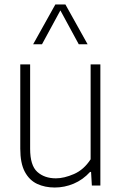

<svg xmlns="http://www.w3.org/2000/svg" viewBox="-20 -828 544 857"><path d="M224.5 9Q180.5 9 145.8 -7.2Q111 -23.5 90.8 -61.2Q70.5 -99 70.5 -164.5V-540.5H114.5V-164Q114.5 -89.5 146.5 -60.8Q178.5 -32 229.5 -32Q266 -32 310.2 -51.2Q354.5 -70.5 384.5 -117V-540.5H428V0H390L386.5 -60.5H382Q350 -25.5 309 -8.2Q268 9 224.5 9ZM128 -630.5 227 -808H272L371 -630.5H331.5L249.5 -781.5L167.5 -630.5Z"/></svg>

Font: Encode Sans Semi Condensed ExtraLight
Style: Regular
Weight: 200
Width: 4
Designer: Multiple Designers
Foundry: Impallari Type
Version: Version 3.000; ttfautohint (v1.8.3) -l 8 -r 50 -G 200 -x 14 